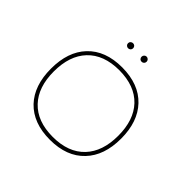

<svg xmlns="http://www.w3.org/2000/svg" viewBox="-154 -762 920 920"><g transform="rotate(45 305.5 -302.0)"><path d="M121.6 -421.9Q184.1 -488.3 297.9 -488.3Q411.6 -487.8 474.1 -421.9Q535.6 -356.9 535.6 -242.7Q535.6 -128.4 474.1 -64Q411.6 2.4 297.9 2.4Q184.6 2.4 121.6 -63.5Q60.5 -128.4 60.5 -242.7Q60.5 -357.4 121.6 -421.9ZM135.3 -77.6Q192.4 -17.1 297.9 -17.1Q403.3 -17.1 460.4 -77.6Q516.1 -136.7 516.1 -242.7Q516.1 -349.1 460.4 -408.2Q403.3 -468.3 297.9 -468.8Q192.4 -468.8 135.3 -408.2Q79.6 -349.1 79.6 -242.7Q79.6 -136.7 135.3 -77.6ZM265.1 -602.1Q270 -597.2 270 -589.8Q270 -582.5 265.1 -577.6Q259.8 -572.8 252.9 -572.8Q245.6 -572.8 240.7 -577.6Q235.4 -582.5 235.4 -589.8Q235.4 -597.2 240.7 -602.1Q245.6 -606.9 252.9 -606.9Q259.8 -606.9 265.1 -602.1ZM356.4 -602.1Q361.3 -597.2 361.3 -589.8Q361.3 -583 356.4 -577.6Q351.1 -572.8 344.2 -572.8Q336.9 -572.8 332 -577.6Q327.1 -583 327.1 -589.8Q327.1 -597.2 332 -602.1Q336.9 -607.4 344.2 -607.4Q351.1 -607.4 356.4 -602.1Z"/></g></svg>

Font: Fortheenas_01
Style: Regular
Weight: 100
Designer: Situjuh Nazara
Version: Version 1.10 September 8, 2014